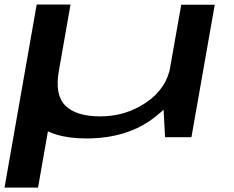

<svg xmlns="http://www.w3.org/2000/svg" viewBox="-47 -606 1032 848"><path d="M-27 222.5H121L198 -215.5L115 -586ZM682 0H798.5L901.5 -585H753.5L674.5 -139.5ZM264.5 -586H116L62.5 -281Q36 -132 109.2 -63.2Q182.5 5.5 334 5.5Q516.5 5.5 635.8 -87.8Q755 -181 769 -262.5L706.5 -315.5Q689.5 -215 598.8 -153.5Q508 -92 396.5 -92Q289 -92 241.5 -139.8Q194 -187.5 213 -293Z"/></svg>

Font: Anybody ExtraExpanded Medium
Style: Italic
Weight: 500
Width: 8
Italic angle: -10°
Version: Version 1.113;gftools[0.9.25]